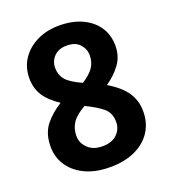

<svg xmlns="http://www.w3.org/2000/svg" viewBox="-134 -811 833 932"><g transform="rotate(-20 283.0 -345.5)"><path d="M519 -180Q519 -236 490 -279Q461 -322 397 -360Q442 -391 471.5 -431Q501 -471 501 -526Q501 -581 473.5 -622.5Q446 -664 395.5 -687.5Q345 -711 277 -711Q212 -711 161.5 -686Q111 -661 82.5 -618Q54 -575 54 -519Q54 -468 78.5 -429.5Q103 -391 156 -356Q105 -324 73 -284.5Q41 -245 38 -186Q34 -128 61.5 -81.5Q89 -35 144 -7.5Q199 20 277 20Q352 20 406.5 -5.5Q461 -31 490 -76Q519 -121 519 -180ZM368 -525Q368 -489 350 -462.5Q332 -436 291 -410Q231 -437 210 -462.5Q189 -488 189 -524Q189 -558 212.5 -582.5Q236 -607 279 -607Q323 -607 345.5 -582Q368 -557 368 -525ZM378 -177Q378 -140 351.5 -114Q325 -88 276 -88Q228 -88 200.5 -115Q173 -142 173 -178Q173 -216 192 -245Q211 -274 260 -302Q318 -274 348 -248.5Q378 -223 378 -177Z"/></g></svg>

Font: Repo Bold
Style: Bold
Weight: 700
Designer: Stefan Peev
Foundry: Context Ltd
Version: Version 1.502